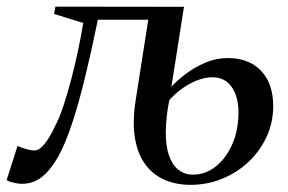

<svg xmlns="http://www.w3.org/2000/svg" viewBox="-54 -532 846 564"><path d="M403 -474H233.5Q214 -379 195.2 -302.2Q176.5 -225.5 157.2 -167.8Q138 -110 117 -72Q95 -33 69.5 -12.5Q44 8 9.5 8Q2 8 -7.8 6Q-17.5 4 -25 1.5Q-32.5 -1 -34.5 -3L-2.5 -103.5Q1 -101.5 10 -98.2Q19 -95 29.2 -92.5Q39.5 -90 47 -90Q55 -90 62.5 -95.2Q70 -100.5 77.8 -110.2Q85.5 -120 93 -133Q100.5 -146 107.5 -161Q120 -184 132.2 -220.8Q144.5 -257.5 155.8 -301Q167 -344.5 176 -387.2Q185 -430 190.5 -464.5L105 -491L108.5 -512.5L486.5 -512ZM505.5 11Q463.5 11 429.5 -3.8Q395.5 -18.5 373 -48.8Q350.5 -79 342.5 -126Q334.5 -173 344.5 -237.5L382.5 -480.5L416 -497L486.5 -512.5L449.5 -277Q465.5 -295 491.2 -314.5Q517 -334 548.8 -347.8Q580.5 -361.5 614.5 -361.5Q656 -361.5 686 -344.8Q716 -328 732.2 -296.5Q748.5 -265 748.5 -220Q748.5 -172 729 -130Q709.5 -88 675.8 -56.2Q642 -24.5 598.2 -6.8Q554.5 11 505.5 11ZM513 -19Q550 -19 580.2 -43.2Q610.5 -67.5 628.5 -108.8Q646.5 -150 646.5 -202Q646.5 -247.5 626.8 -276.2Q607 -305 570 -305Q547 -305 523.2 -295.2Q499.5 -285.5 478.8 -270.2Q458 -255 443.5 -238Q439 -217.5 436.2 -193.5Q433.5 -169.5 433 -146Q432.5 -104 442.2 -75.8Q452 -47.5 470.2 -33.2Q488.5 -19 513 -19Z"/></svg>

Font: Merriweather 120pt
Style: Italic
Weight: 400
Italic angle: -7.8°
Version: Version 2.101